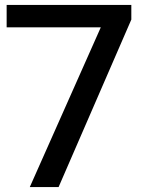

<svg xmlns="http://www.w3.org/2000/svg" viewBox="-20 -760 584 780"><path d="M7 -740H513.5V-680.5L218 0H101L389.5 -649H7Z"/></svg>

Font: Encode Sans Expanded Medium
Style: Regular
Weight: 500
Width: 7
Designer: Multiple Designers
Foundry: Impallari Type
Version: Version 2.000